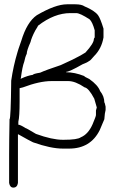

<svg xmlns="http://www.w3.org/2000/svg" viewBox="-20 -688 528 894"><path d="M292 -668H331.1Q359.9 -668 374 -658.2Q420.4 -638.7 436.5 -617.2Q447.3 -602.5 461.9 -554.7V-513.7Q453.1 -461.9 418.9 -427.7Q399.4 -404.3 395.5 -404.3Q385.7 -396.5 364.3 -388.7Q302.7 -353.5 288.1 -353.5V-351.6Q327.6 -351.6 372.1 -334Q372.1 -331.1 395.5 -320.3Q436 -292 446.3 -263.7Q465.8 -239.3 465.8 -210.9Q467.8 -210.9 471.7 -191.4V-175.8Q467.8 -163.1 465.8 -132.8L444.3 -82Q401.4 3.9 301.8 3.9H272.5Q216.3 3.9 133.8 -25.4Q121.6 -30.8 65.4 -62.5H63.5V164.1Q60.1 185.5 42 185.5Q26.4 185.5 22.5 164.1V31.2Q22.5 -28.8 24.4 -132.8Q30.3 -132.8 32.2 -312.5Q42 -380.4 61.5 -445.3Q61.5 -447.8 79.1 -498Q105.5 -585.4 151.4 -617.2Q238.3 -668 292 -668ZM75.2 -322.3H79.1Q107.9 -335.9 133.8 -339.8Q133.8 -344.2 167 -349.6Q194.8 -362.3 262.7 -384.8L317.4 -410.2Q362.3 -432.6 377.9 -443.4Q417 -486.3 417 -505.9Q417 -508.8 420.9 -513.7V-546.9Q410.6 -585 397.5 -597.7Q352.5 -627 335 -627H307.6Q232.9 -627 157.2 -568.4Q157.2 -566.4 143.6 -544.9Q127 -513.2 122.1 -492.2Q104.5 -452.6 104.5 -437.5Q97.2 -422.9 92.8 -400.4Q84 -377.9 77.1 -324.2Q75.2 -324.2 75.2 -322.3ZM71.3 -277.3V-216.8Q71.3 -144.5 65.4 -121.1V-107.4Q74.2 -107.4 98.6 -91.8Q102.1 -91.8 147.5 -64.5Q222.7 -37.1 272.5 -37.1H276.4Q340.8 -37.1 356.4 -48.8Q390.6 -63 411.1 -109.4Q426.8 -146.5 426.8 -152.3V-173.8L430.7 -187.5L418.9 -228.5Q392.6 -278.3 374 -281.2Q330.6 -310.5 297.9 -310.5H219.7Q164.1 -310.5 86.9 -281.2Q85 -281.2 71.3 -277.3Z"/></svg>

Font: CEF Fonts CJK
Style: Regular
Weight: 400
Designer: PartyBoss (派对大魔王)
Version: Release 2.25